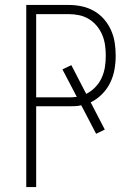

<svg xmlns="http://www.w3.org/2000/svg" viewBox="-20 -755 540 775"><path d="M86 0V-735H258Q284 -735 310 -729.5Q336 -724 359 -711Q382 -698 399.5 -678Q417 -658 428 -633.5Q439 -609 443 -583Q447 -557 447 -530Q447 -502 442 -474Q437 -446 424.5 -420.5Q412 -395 391.5 -374.5Q371 -354 346 -342L403 -232L368 -215L308 -330Q296 -327 283 -326.5Q270 -326 258 -326H126V0ZM126 -362H258Q266 -362 274 -362.5Q282 -363 290 -364L232 -475L268 -492L328 -376Q348 -386 364.5 -403Q381 -420 390.5 -441Q400 -462 403.5 -484.5Q407 -507 407 -530Q407 -552 404 -573Q401 -594 393 -613.5Q385 -633 371 -650Q357 -667 339 -678Q321 -689 300 -693.5Q279 -698 258 -698H126Z"/></svg>

Font: Iosevka SS18 Extralight
Style: Regular
Weight: 200
Monospace: yes
Designer: Belleve Invis
Foundry: Belleve Invis
Version: Version 25.1.1; ttfautohint (v1.8.4)